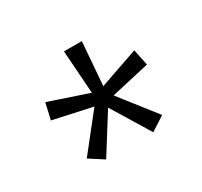

<svg xmlns="http://www.w3.org/2000/svg" viewBox="-76 -861 521 494"><g transform="rotate(-30 184.0 -613.5)"><path d="M212 -761 202 -633 317 -673 327 -625 213 -599 296 -493 254 -466 185 -579 114 -466 72 -493 156 -599 41 -624 52 -672 168 -633 159 -761Z"/></g></svg>

Font: Noto Sans ExtraCondensed Light
Style: Regular
Weight: 300
Width: 2
Designer: Monotype Design Team
Foundry: Monotype Imaging Inc.
Version: Version 2.013; ttfautohint (v1.8.4.7-5d5b)